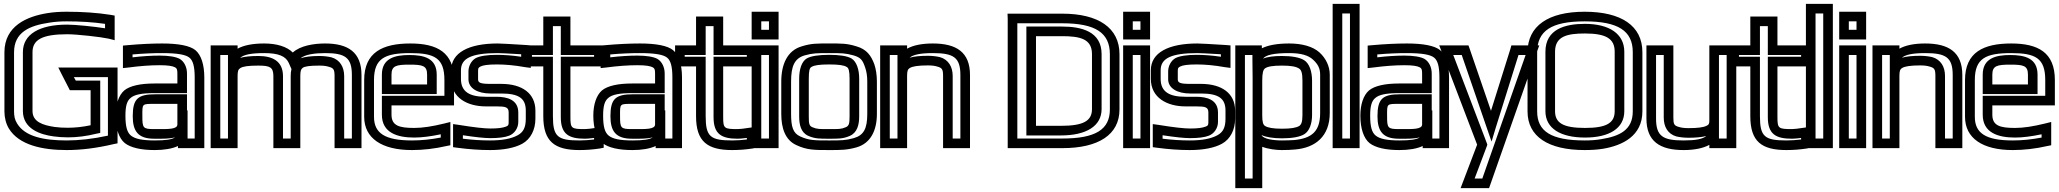

<svg xmlns="http://www.w3.org/2000/svg" viewBox="-20 -745 10701 998"><path d="M576 -568V-643V-664L554 -668C484 -679 407 -684 327 -684C292 -684 259 -682 228 -677C121 -660 3 -611 3 -473V-166C3 -134 11 -102 26 -77C79 10 202 35 327 35C401 35 483 25 571 4L591 0V-20V-369V-394H566H324H283L301 -358L336 -290L343 -276H359H451V-94C409 -85 370 -81 333 -81C308 -81 286 -82 265 -85C202 -94 149 -112 149 -168V-474C149 -538 199 -567 329 -567C380 -567 504 -553 545 -544L576 -536V-568ZM526 -598C469 -607 373 -617 329 -617C185 -617 99 -567 99 -474V-168C99 -75 190 -45 259 -36C281 -33 306 -31 333 -31C379 -31 429 -37 481 -50L501 -54V-74V-301V-326H476H374L364 -344H541V-40C463 -23 392 -15 327 -15C207 -15 110 -35 69 -103C57 -122 53 -141 53 -166V-473C53 -578 134 -612 235 -627C264 -632 294 -634 327 -634C397 -634 463 -630 526 -621V-598Z M1042 0V-342C1042 -408 1026 -459 996 -484C967 -508 906 -519 823 -519C769 -519 708 -516 641 -510L619 -508V-485V-419V-391L647 -394C707 -402 761 -406 810 -406C853 -406 877 -402 890 -395C899 -390 902 -384 902 -363V-311H782C710 -311 655 -299 626 -275C597 -250 581 -202 581 -144C581 -78 598 -26 629 -1C660 23 714 35 784 35C833 35 875 28 905 14V25H930H1017H1042V0ZM720 -141C720 -208 716 -205 788 -205H902V-98C902 -72 851 -74 799 -74H781C723 -74 720 -80 720 -141ZM670 -141C670 -64 697 -24 781 -24H799C823 -24 859 -23 890 -31C874 -20 841 -15 784 -15C720 -15 682 -23 661 -40C641 -56 632 -86 632 -144C632 -194 640 -221 659 -236C678 -253 716 -261 782 -261H927H952V-286V-363C952 -395 938 -425 914 -439C894 -450 857 -456 810 -456C767 -456 720 -453 669 -447V-462C725 -467 776 -469 823 -469C902 -469 946 -461 965 -445C983 -430 992 -400 992 -342V-25H955V-46V-171H952V-230V-255H927H788C697 -255 670 -232 670 -141Z M1670 -519C1612 -519 1541 -508 1502 -472C1471 -503 1418 -519 1353 -519C1295 -519 1247 -510 1215 -492V-509H1190H1100H1075V-484V0V25H1100H1190H1215V0V-349C1215 -375 1218 -384 1229 -391C1243 -400 1271 -404 1323 -404C1383 -404 1401 -396 1401 -349V0V25H1426H1516H1541V0V-349C1541 -375 1544 -385 1553 -392C1563 -400 1589 -404 1640 -404C1661 -404 1676 -402 1689 -398C1714 -391 1719 -384 1719 -349V0V25H1744H1834H1859V0V-355C1859 -473 1790 -519 1670 -519ZM1165 -349V-300V-25H1125V-459H1165V-425V-349ZM1495 -386C1492 -375 1491 -362 1491 -349V-25H1451V-349C1451 -429 1394 -454 1323 -454C1284 -454 1251 -451 1228 -444C1247 -461 1285 -469 1353 -469C1428 -469 1465 -453 1481 -418L1495 -386ZM1670 -469C1774 -469 1809 -446 1809 -355V-25H1769V-349C1769 -397 1747 -434 1703 -447C1686 -451 1664 -454 1640 -454C1598 -454 1565 -450 1542 -442C1566 -462 1616 -469 1670 -469Z M2113 -519C1970 -519 1873 -474 1873 -329V-138C1873 -26 1965 35 2121 35C2179 35 2240 28 2301 14L2321 10V-10V-79V-111L2289 -103C2228 -88 2177 -80 2133 -80C2054 -80 2015 -92 2015 -149V-197H2315H2340V-222V-329C2340 -473 2252 -519 2113 -519ZM2113 -469C2239 -469 2290 -443 2290 -329V-247H1990H1965V-222V-149C1965 -54 2046 -30 2133 -30C2172 -30 2219 -36 2271 -47V-30C2219 -20 2170 -15 2121 -15C1980 -15 1924 -53 1924 -138V-329C1924 -442 1981 -469 2113 -469ZM2108 -409C2177 -409 2200 -404 2200 -357V-306H2015V-357C2015 -403 2039 -409 2108 -409ZM2108 -459C2034 -459 1965 -443 1965 -357V-281V-256H1990H2225H2250V-281V-357C2250 -443 2183 -459 2108 -459Z M2505 -192H2560C2609 -192 2624 -188 2624 -160V-111C2624 -94 2622 -92 2610 -87C2592 -80 2567 -77 2529 -77C2498 -77 2444 -83 2364 -96L2335 -100V-71V-2V20L2357 23C2417 31 2474 35 2527 35C2597 35 2655 24 2695 2C2738 -22 2763 -70 2763 -128V-170C2763 -259 2695 -309 2585 -309H2529C2476 -309 2465 -315 2465 -333V-374C2465 -390 2466 -393 2477 -399C2490 -406 2516 -410 2563 -410C2605 -410 2653 -406 2709 -396L2739 -392V-421V-486V-509L2715 -511C2633 -516 2583 -519 2567 -519C2416 -519 2325 -471 2325 -380V-335C2325 -237 2409 -192 2505 -192ZM2505 -242C2422 -242 2376 -267 2376 -335V-380C2376 -441 2429 -469 2567 -469C2580 -469 2621 -467 2689 -463V-450C2642 -457 2599 -460 2563 -460C2513 -460 2474 -454 2453 -443C2430 -430 2415 -402 2415 -374V-333C2415 -286 2463 -259 2529 -259H2585C2678 -259 2713 -233 2713 -170V-128C2713 -82 2700 -58 2671 -42C2638 -24 2592 -15 2527 -15C2482 -15 2435 -18 2386 -24V-42C2451 -32 2499 -27 2529 -27C2570 -27 2605 -31 2627 -40C2655 -51 2674 -80 2674 -111V-160C2674 -227 2616 -242 2560 -242H2505Z M2945 -136V-400H3093H3118V-425V-484V-509H3093H2945V-634V-659H2920H2829H2804V-634V-509H2720H2695V-484V-425V-400H2720H2804V-141C2804 -9 2863 35 2992 35C3028 35 3064 32 3097 27L3118 23V2V-57V-86L3089 -82C3052 -76 3030 -74 3021 -74C2950 -74 2945 -77 2945 -136ZM2895 -136C2895 -47 2937 -24 3021 -24C3029 -24 3045 -25 3068 -28V-20C3043 -17 3018 -15 2992 -15C2879 -15 2854 -34 2854 -141V-425V-450H2829H2745V-459H2829H2854V-484V-609H2895V-484V-459H2920H3068V-450H2920H2895V-425V-136Z M3525 0V-342C3525 -408 3509 -459 3479 -484C3450 -508 3389 -519 3306 -519C3252 -519 3191 -516 3124 -510L3102 -508V-485V-419V-391L3130 -394C3190 -402 3244 -406 3293 -406C3336 -406 3360 -402 3373 -395C3382 -390 3385 -384 3385 -363V-311H3265C3193 -311 3138 -299 3109 -275C3080 -250 3064 -202 3064 -144C3064 -78 3081 -26 3112 -1C3143 23 3197 35 3267 35C3316 35 3358 28 3388 14V25H3413H3500H3525V0ZM3203 -141C3203 -208 3199 -205 3271 -205H3385V-98C3385 -72 3334 -74 3282 -74H3264C3206 -74 3203 -80 3203 -141ZM3153 -141C3153 -64 3180 -24 3264 -24H3282C3306 -24 3342 -23 3373 -31C3357 -20 3324 -15 3267 -15C3203 -15 3165 -23 3144 -40C3124 -56 3115 -86 3115 -144C3115 -194 3123 -221 3142 -236C3161 -253 3199 -261 3265 -261H3410H3435V-286V-363C3435 -395 3421 -425 3397 -439C3377 -450 3340 -456 3293 -456C3250 -456 3203 -453 3152 -447V-462C3208 -467 3259 -469 3306 -469C3385 -469 3429 -461 3448 -445C3466 -430 3475 -400 3475 -342V-25H3438V-46V-171H3435V-230V-255H3410H3271C3180 -255 3153 -232 3153 -141Z M3739 -136V-400H3887H3912V-425V-484V-509H3887H3739V-634V-659H3714H3623H3598V-634V-509H3514H3489V-484V-425V-400H3514H3598V-141C3598 -9 3657 35 3786 35C3822 35 3858 32 3891 27L3912 23V2V-57V-86L3883 -82C3846 -76 3824 -74 3815 -74C3744 -74 3739 -77 3739 -136ZM3689 -136C3689 -47 3731 -24 3815 -24C3823 -24 3839 -25 3862 -28V-20C3837 -17 3812 -15 3786 -15C3673 -15 3648 -34 3648 -141V-425V-450H3623H3539V-459H3623H3648V-484V-609H3689V-484V-459H3714H3862V-450H3714H3689V-425V-136Z M4027 -565V-659V-684H4002H3912H3887V-659V-565V-540H3912H4002H4027V-565ZM3977 -590H3937V-634H3977V-590ZM4027 0V-484V-509H4002H3912H3887V-484V0V25H3912H4002H4027V0ZM3977 -25H3937V-459H3977V-25Z M4538 -321C4538 -355 4533 -386 4525 -410C4508 -457 4484 -489 4432 -504C4381 -520 4352 -519 4290 -519C4227 -519 4198 -520 4147 -504C4072 -482 4041 -410 4041 -321V-153C4041 -78 4062 -17 4119 9C4174 35 4213 35 4290 35C4351 35 4382 35 4432 21C4505 0 4538 -66 4538 -153V-321ZM4488 -321V-153C4488 -77 4470 -42 4418 -27C4375 -15 4351 -15 4290 -15C4213 -15 4185 -15 4139 -36C4102 -53 4092 -86 4092 -153V-321C4092 -400 4109 -441 4162 -457C4205 -469 4226 -469 4290 -469C4353 -469 4374 -469 4417 -457C4454 -446 4464 -433 4477 -394C4484 -374 4488 -351 4488 -321ZM4396 -140C4396 -103 4393 -91 4377 -84C4352 -73 4338 -74 4290 -74C4241 -74 4227 -73 4202 -84C4186 -91 4184 -103 4184 -140V-336C4184 -377 4188 -392 4198 -397C4212 -406 4240 -410 4290 -410C4339 -410 4367 -406 4381 -397C4391 -392 4396 -377 4396 -336V-140ZM4446 -140V-336C4446 -385 4432 -425 4406 -441C4384 -454 4343 -460 4290 -460C4236 -460 4195 -454 4173 -441C4147 -425 4134 -385 4134 -336V-140C4134 -97 4143 -56 4181 -39C4217 -23 4243 -24 4290 -24C4336 -24 4362 -23 4398 -39C4436 -56 4446 -97 4446 -140Z M4829 -519C4773 -519 4727 -510 4695 -492V-509H4670H4580H4555V-484V0V25H4580H4670H4695V0V-350C4695 -376 4698 -385 4710 -392C4723 -400 4752 -405 4803 -405C4824 -405 4839 -403 4852 -399C4877 -392 4882 -385 4882 -350V0V25H4907H4997H5022V0V-355C5022 -474 4951 -519 4829 -519ZM4645 -350V-300V-25H4605V-459H4645V-425V-350ZM4829 -469C4936 -469 4972 -447 4972 -355V-25H4932V-350C4932 -398 4910 -435 4866 -448C4849 -452 4827 -455 4803 -455C4764 -455 4732 -452 4708 -445C4727 -461 4764 -469 4829 -469Z M5799 -463C5799 -600 5690 -674 5501 -674H5243H5217L5218 -649V0V25H5243H5502C5690 25 5799 -45 5799 -176V-463ZM5749 -463V-176C5749 -72 5675 -25 5502 -25H5268V-624H5501C5675 -624 5749 -574 5749 -463ZM5656 -464V-178C5656 -117 5612 -91 5495 -91H5365V-557H5500C5594 -557 5656 -543 5656 -464ZM5706 -464C5706 -582 5600 -607 5500 -607H5340H5315V-582V-66V-41H5340H5495C5625 -41 5706 -89 5706 -178V-464Z M5958 -565V-659V-684H5933H5843H5818V-659V-565V-540H5843H5933H5958V-565ZM5908 -590H5868V-634H5908V-590ZM5958 0V-484V-509H5933H5843H5818V-484V0V25H5843H5933H5958V0ZM5908 -25H5868V-459H5908V-25Z M6142 -192H6197C6246 -192 6261 -188 6261 -160V-111C6261 -94 6259 -92 6247 -87C6229 -80 6204 -77 6166 -77C6135 -77 6081 -83 6001 -96L5972 -100V-71V-2V20L5994 23C6054 31 6111 35 6164 35C6234 35 6292 24 6332 2C6375 -22 6400 -70 6400 -128V-170C6400 -259 6332 -309 6222 -309H6166C6113 -309 6102 -315 6102 -333V-374C6102 -390 6103 -393 6114 -399C6127 -406 6153 -410 6200 -410C6242 -410 6290 -406 6346 -396L6376 -392V-421V-486V-509L6352 -511C6270 -516 6220 -519 6204 -519C6053 -519 5962 -471 5962 -380V-335C5962 -237 6046 -192 6142 -192ZM6142 -242C6059 -242 6013 -267 6013 -335V-380C6013 -441 6066 -469 6204 -469C6217 -469 6258 -467 6326 -463V-450C6279 -457 6236 -460 6200 -460C6150 -460 6111 -454 6090 -443C6067 -430 6052 -402 6052 -374V-333C6052 -286 6100 -259 6166 -259H6222C6315 -259 6350 -233 6350 -170V-128C6350 -82 6337 -58 6308 -42C6275 -24 6229 -15 6164 -15C6119 -15 6072 -18 6023 -24V-42C6088 -32 6136 -27 6166 -27C6207 -27 6242 -31 6264 -40C6292 -51 6311 -80 6311 -111V-160C6311 -227 6253 -242 6197 -242H6142Z M6642 35C6669 35 6692 34 6712 32C6818 23 6892 -37 6892 -158V-357C6892 -400 6872 -442 6839 -472C6805 -503 6749 -519 6681 -519C6622 -519 6573 -511 6539 -494V-509H6515H6426H6401V-484V208V233H6426H6516H6541V208V18C6572 30 6613 35 6642 35ZM6750 -147C6750 -111 6744 -97 6733 -90C6718 -81 6691 -76 6644 -76C6597 -76 6571 -81 6556 -90C6545 -97 6541 -111 6541 -147V-325C6541 -367 6546 -383 6556 -390C6569 -399 6595 -404 6643 -404C6690 -404 6717 -399 6732 -389C6744 -382 6750 -366 6750 -325V-147ZM6491 -340C6491 -335 6491 -330 6491 -325V-147C6491 -145 6491 -143 6491 -142V-31V183H6451V-459H6490V-432L6491 -340ZM6800 -147V-325C6800 -374 6786 -415 6759 -432C6735 -447 6694 -454 6643 -454C6602 -454 6568 -450 6545 -440C6559 -459 6599 -469 6681 -469C6742 -469 6780 -458 6805 -435C6831 -411 6842 -389 6842 -357V-158C6842 -61 6798 -26 6707 -17C6689 -16 6668 -15 6642 -15C6597 -15 6547 -23 6538 -42L6537 -43C6561 -32 6598 -26 6644 -26C6695 -26 6736 -33 6759 -47C6786 -63 6800 -102 6800 -147Z M7047 0V-700V-725H7022H6932H6907V-700V0V25H6932H7022H7047V0ZM6997 -25H6957V-675H6997V-25Z M7512 0V-342C7512 -408 7496 -459 7466 -484C7437 -508 7376 -519 7293 -519C7239 -519 7178 -516 7111 -510L7089 -508V-485V-419V-391L7117 -394C7177 -402 7231 -406 7280 -406C7323 -406 7347 -402 7360 -395C7369 -390 7372 -384 7372 -363V-311H7252C7180 -311 7125 -299 7096 -275C7067 -250 7051 -202 7051 -144C7051 -78 7068 -26 7099 -1C7130 23 7184 35 7254 35C7303 35 7345 28 7375 14V25H7400H7487H7512V0ZM7190 -141C7190 -208 7186 -205 7258 -205H7372V-98C7372 -72 7321 -74 7269 -74H7251C7193 -74 7190 -80 7190 -141ZM7140 -141C7140 -64 7167 -24 7251 -24H7269C7293 -24 7329 -23 7360 -31C7344 -20 7311 -15 7254 -15C7190 -15 7152 -23 7131 -40C7111 -56 7102 -86 7102 -144C7102 -194 7110 -221 7129 -236C7148 -253 7186 -261 7252 -261H7397H7422V-286V-363C7422 -395 7408 -425 7384 -439C7364 -450 7327 -456 7280 -456C7237 -456 7190 -453 7139 -447V-462C7195 -467 7246 -469 7293 -469C7372 -469 7416 -461 7435 -445C7453 -430 7462 -400 7462 -342V-25H7425V-46V-171H7422V-230V-255H7397H7258C7167 -255 7140 -232 7140 -141Z M7946 -509H7855H7836L7831 -491L7730 -169L7619 -492L7613 -509H7596H7497H7461L7474 -475L7658 7L7585 199L7572 233H7609H7703H7720L7726 216L7969 -476L7981 -509H7946ZM7910 -459 7685 183H7645L7708 16L7711 7L7708 -2L7534 -459H7578L7708 -81L7733 -9L7755 -82L7873 -459H7910Z M8517 -474C8517 -611 8407 -684 8217 -684C8027 -684 7920 -610 7920 -473V-166C7920 -35 8028 35 8217 35C8251 35 8284 33 8314 28C8413 11 8517 -38 8517 -166V-474ZM8467 -474V-166C8467 -69 8398 -37 8305 -22C8278 -17 8249 -15 8217 -15C8043 -15 7970 -62 7970 -166V-473C7970 -584 8043 -634 8217 -634C8392 -634 8467 -584 8467 -474ZM8218 -571C8330 -571 8373 -543 8373 -476V-167C8373 -106 8331 -80 8219 -80C8105 -80 8063 -106 8063 -167V-476C8063 -555 8123 -571 8218 -571ZM8218 -621C8116 -621 8013 -594 8013 -476V-167C8013 -78 8091 -30 8219 -30C8345 -30 8423 -78 8423 -167V-476C8423 -569 8345 -621 8218 -621Z M8731 35C8786 35 8832 26 8865 8V25H8890H8980H9005V0V-484V-509H8980H8890H8865V-484V-119C8865 -101 8862 -96 8850 -91C8834 -83 8805 -79 8757 -79C8735 -79 8720 -81 8707 -85C8682 -92 8678 -99 8678 -134V-484V-509H8653H8563H8538V-484V-129C8538 -10 8608 35 8731 35ZM8915 -119V-184V-459H8955V-25H8915V-59V-119ZM8731 -15C8623 -15 8588 -37 8588 -129V-459H8628V-134C8628 -86 8649 -49 8693 -36C8710 -32 8732 -29 8757 -29C8794 -29 8826 -32 8849 -38C8830 -22 8793 -15 8731 -15Z M9219 -136V-400H9367H9392V-425V-484V-509H9367H9219V-634V-659H9194H9103H9078V-634V-509H8994H8969V-484V-425V-400H8994H9078V-141C9078 -9 9137 35 9266 35C9302 35 9338 32 9371 27L9392 23V2V-57V-86L9363 -82C9326 -76 9304 -74 9295 -74C9224 -74 9219 -77 9219 -136ZM9169 -136C9169 -47 9211 -24 9295 -24C9303 -24 9319 -25 9342 -28V-20C9317 -17 9292 -15 9266 -15C9153 -15 9128 -34 9128 -141V-425V-450H9103H9019V-459H9103H9128V-484V-609H9169V-484V-459H9194H9342V-450H9194H9169V-425V-136Z M9507 0V-700V-725H9482H9392H9367V-700V0V25H9392H9482H9507V0ZM9457 -25H9417V-675H9457V-25Z M9680 -565V-659V-684H9655H9565H9540V-659V-565V-540H9565H9655H9680V-565ZM9630 -590H9590V-634H9630V-590ZM9680 0V-484V-509H9655H9565H9540V-484V0V25H9565H9655H9680V0ZM9630 -25H9590V-459H9630V-25Z M9987 -519C9931 -519 9885 -510 9853 -492V-509H9828H9738H9713V-484V0V25H9738H9828H9853V0V-350C9853 -376 9856 -385 9868 -392C9881 -400 9910 -405 9961 -405C9982 -405 9997 -403 10010 -399C10035 -392 10040 -385 10040 -350V0V25H10065H10155H10180V0V-355C10180 -474 10109 -519 9987 -519ZM9803 -350V-300V-25H9763V-459H9803V-425V-350ZM9987 -469C10094 -469 10130 -447 10130 -355V-25H10090V-350C10090 -398 10068 -435 10024 -448C10007 -452 9985 -455 9961 -455C9922 -455 9890 -452 9866 -445C9885 -461 9922 -469 9987 -469Z M10434 -519C10291 -519 10194 -474 10194 -329V-138C10194 -26 10286 35 10442 35C10500 35 10561 28 10622 14L10642 10V-10V-79V-111L10610 -103C10549 -88 10498 -80 10454 -80C10375 -80 10336 -92 10336 -149V-197H10636H10661V-222V-329C10661 -473 10573 -519 10434 -519ZM10434 -469C10560 -469 10611 -443 10611 -329V-247H10311H10286V-222V-149C10286 -54 10367 -30 10454 -30C10493 -30 10540 -36 10592 -47V-30C10540 -20 10491 -15 10442 -15C10301 -15 10245 -53 10245 -138V-329C10245 -442 10302 -469 10434 -469ZM10429 -409C10498 -409 10521 -404 10521 -357V-306H10336V-357C10336 -403 10360 -409 10429 -409ZM10429 -459C10355 -459 10286 -443 10286 -357V-281V-256H10311H10546H10571V-281V-357C10571 -443 10504 -459 10429 -459Z"/></svg>

Font: Gamestation DisplayOutline
Style: Regular
Weight: 400
Designer: Jonas Hecksher
Foundry: Jonas Hecksher, Playtypeª, e-types AS
Version: Version 1.003